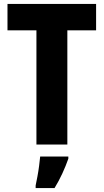

<svg xmlns="http://www.w3.org/2000/svg" viewBox="-20 -734 526 975"><path d="M322 0H165V-580H18V-714H468V-580H322ZM327 72Q314 109 296.5 147Q279 185 257 221H161V208Q165 189 170 162.5Q175 136 178.5 109Q182 82 184 61H327Z"/></svg>

Font: Noto Sans Gujarati UI Condensed ExtraBold
Style: Regular
Weight: 800
Width: 3
Designer: Jelle Bosma - Monotype Design Team, Universal Thirst
Foundry: Monotype Imaging Inc.
Version: Version 2.106; ttfautohint (v1.8.4.7-5d5b)